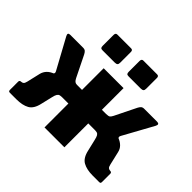

<svg xmlns="http://www.w3.org/2000/svg" viewBox="-159 -979 1216 1216"><g transform="rotate(45 448.5 -371.0)"><path d="M408 -725V-628Q408 -615 402 -610Q396 -605 382 -605H274Q262 -605 258 -610Q254 -615 254 -626V-723Q254 -742 269 -742H393Q408 -742 408 -725ZM641 -725V-628Q641 -615 635 -610Q629 -605 615 -605H508Q495 -605 491 -610Q487 -615 487 -626V-723Q487 -742 502 -742H626Q641 -742 641 -725ZM50 0Q42 0 39 -3Q36 -6 36 -14V-87Q36 -100 50 -100Q59 -100 66 -105.5Q73 -111 77 -129L98 -219Q104 -242 120 -258.5Q136 -275 161.5 -284Q187 -293 220 -296L294 -336H359V-530H537V-336H603L677 -296Q711 -293 736 -284Q761 -275 777.5 -258.5Q794 -242 799 -219L820 -129Q824 -111 831 -105.5Q838 -100 847 -100Q861 -100 861 -87V-14Q861 -6 858.5 -3Q856 0 847 0H790Q737 0 703.5 -18.5Q670 -37 658 -92L640 -168Q635 -191 629 -200.5Q623 -210 614 -212Q605 -214 592 -214H537V0H359V-214H305Q293 -214 284 -212Q275 -210 268.5 -200.5Q262 -191 257 -168L239 -92Q227 -37 194 -18.5Q161 0 107 0ZM314 -265 155 -281Q162 -285 162 -291.5Q162 -298 157 -306L48 -506Q35 -530 60 -530H175Q189 -530 196.5 -523Q204 -516 210 -504L280 -362Q287 -348 294.5 -342Q302 -336 314 -336ZM573 -265V-336Q596 -336 603 -342Q610 -348 617 -362L687 -504Q693 -516 700.5 -523Q708 -530 722 -530H837Q862 -530 850 -506L740 -306Q729 -288 742 -281Z"/></g></svg>

Font: Libre Franklin ExtraBold
Style: Regular
Weight: 800
Designer: Pablo Impallari, Rodrigo Fuenzalida, Nhung Nguyen
Foundry: Impallari Type
Version: Version 3.000